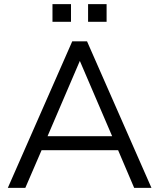

<svg xmlns="http://www.w3.org/2000/svg" viewBox="-20 -913 774 933"><path d="M632 0 554 -183H182L103 0H18L331 -712H403L716 0ZM211 -251H525L368 -617ZM235 -893H325V-807H235ZM408 -893H498V-807H408Z"/></svg>

Font: Muli
Style: Regular
Weight: 400
Designer: Vernon Adams
Foundry: Vernon Adams
Version: Version 2.000